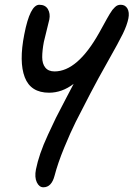

<svg xmlns="http://www.w3.org/2000/svg" viewBox="-20 -522 565 806"><path d="M162.1 264.2Q144.5 264.2 134.5 243.2Q124.5 222.2 130.9 189Q137.2 157.7 149.2 122.6Q161.1 87.4 181.9 42.5Q202.6 -2.4 214.6 -26.9Q226.6 -51.3 255.4 -105.7Q284.2 -160.2 289.1 -169.9Q240.2 -132.8 186 -132.8Q108.9 -132.8 84 -197.5Q59.1 -262.2 82 -377.9Q106 -502 145 -502Q170.4 -502 181.2 -483.4Q191.9 -464.8 187 -439.9Q164.1 -346.7 164.1 -346.2Q157.2 -309.6 157.2 -282Q157.2 -254.4 170.2 -238.3Q183.1 -222.2 209 -222.2Q305.2 -222.2 396 -383.8Q403.8 -397.5 413.3 -415Q422.9 -432.6 428.2 -442.1Q433.6 -451.7 440.4 -463.1Q447.3 -474.6 451.9 -480.5Q456.5 -486.3 462.4 -491.9Q468.3 -497.6 474.1 -499.8Q480 -502 486.8 -502Q505.9 -502 514.9 -486.1Q523.9 -470.2 519 -444.8Q513.2 -416 495.4 -379.6Q477.5 -343.3 433.8 -266.1Q390.1 -189 358.9 -128.9Q319.8 -54.2 298.1 -10.7Q276.4 32.7 249.5 97.9Q222.7 163.1 209 215.8Q196.3 264.2 162.1 264.2Z"/></svg>

Font: Shantell Sans Normal
Style: Italic
Weight: 400
Italic angle: -11.31°
Designer: Stephen Nixon, Anya Danilova, Shantell Martin
Foundry: Arrow Type
Version: Version 1.006;[559af2be0]